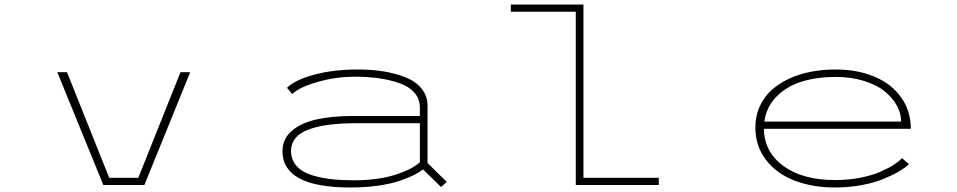

<svg xmlns="http://www.w3.org/2000/svg" viewBox="-20 -820 4240 851"><path d="M780 -500H823L620 0H438L234 -500H277L464 -32H593Z M1566 -512Q1627.5 -512 1680.2 -503.5Q1733 -495 1778 -477Q1823 -459 1849 -426.8Q1875 -394.5 1875 -351V-97.5L1960 -14L1935 9L1855 -69Q1838.5 -56 1814.5 -44Q1790.5 -32 1752 -18.8Q1713.5 -5.5 1656.5 2.8Q1599.5 11 1533 11Q1232 11 1232 -150Q1232 -204 1272.8 -239.5Q1313.5 -275 1382.2 -290.5Q1451 -306 1547 -306H1841V-343Q1841 -382 1816 -410Q1791 -438 1747.5 -452.5Q1704 -467 1656.5 -473.5Q1609 -480 1553 -480Q1468 -480 1386.8 -456.5Q1305.5 -433 1275 -403L1252 -431Q1286.5 -465.5 1371.8 -488.8Q1457 -512 1566 -512ZM1550 -21Q1653.5 -21 1729 -44.5Q1804.5 -68 1841 -101V-274H1566Q1496.5 -274 1444.2 -267.8Q1392 -261.5 1351.8 -247.5Q1311.5 -233.5 1290.8 -209Q1270 -184.5 1270 -150Q1270 -120 1284.8 -97.2Q1299.5 -74.5 1324.2 -60.2Q1349 -46 1385.8 -37Q1422.5 -28 1462 -24.5Q1501.5 -21 1550 -21Z M2566 -32H2900V0H2532V-768H2244V-800H2566Z M4009 -92Q3992 -76.5 3964 -60Q3936 -43.5 3895.5 -26.8Q3855 -10 3798.8 0.5Q3742.5 11 3682 11Q3582 11 3502.5 -19.2Q3423 -49.5 3375.5 -110.8Q3328 -172 3328 -255Q3328 -305.5 3347 -347.8Q3366 -390 3399 -420Q3432 -450 3477 -471Q3522 -492 3574.2 -502Q3626.5 -512 3684 -512Q3781 -512 3856.5 -480Q3932 -448 3974.5 -388Q4017 -328 4017 -249H3366Q3367 -147 3452 -84.5Q3537 -22 3682 -22Q3739.5 -22 3791.5 -32Q3843.5 -42 3879.8 -57.8Q3916 -73.5 3940 -88.8Q3964 -104 3978 -119ZM3684 -479Q3601 -479 3534.2 -458.5Q3467.5 -438 3422 -392.2Q3376.5 -346.5 3368 -281H3974Q3974 -317.5 3955 -352.2Q3936 -387 3900.8 -415.5Q3865.5 -444 3809 -461.5Q3752.5 -479 3684 -479Z"/></svg>

Font: League Mono Extended Thin
Style: Regular
Weight: 100
Width: 9
Designer: Tyler Finck
Foundry: The League of Moveable Type / Tyler Finck
Version: Version 2.210